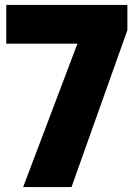

<svg xmlns="http://www.w3.org/2000/svg" viewBox="-20 -760 566 780"><path d="M74 0 294.5 -582.5H5.5V-740H497.5V-637.5L270.5 0Z"/></svg>

Font: Encode Sans XBd
Style: Regular
Weight: 800
Designer: Multiple Designers
Foundry: Impallari Type
Version: Version 3.002; ttfautohint (v1.8.3) -l 8 -r 50 -G 200 -x 14 